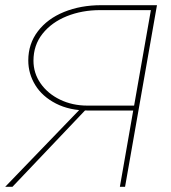

<svg xmlns="http://www.w3.org/2000/svg" viewBox="-26 -720 658 740"><path d="M489 -303 490 -308 558 -695 569 -681H360Q290 -681 231.5 -657.5Q173 -634 138 -590Q103 -546 103 -486Q103 -438 130.5 -398.5Q158 -359 205.5 -336Q253 -313 311 -313H498L494 -294H314Q242 -294 189.5 -321Q137 -348 110 -392Q83 -436 83 -487Q83 -551 120 -599.5Q157 -648 221 -674Q285 -700 364 -700H579L456 0H436ZM288 -305 309 -302 22 0H-6Z"/></svg>

Font: Fixel Italic Variable Display Thin
Style: Italic
Weight: 100
Italic angle: -10°
Designer: AlfaBravo + MacPaw
Foundry: Kyrylo Tkachov, Marchela Mozhyna, Serhii Makarenko, Maria Weinstein, Zakhar Kryvoshyya
Version: Version 1.210;Glyphs 3.2 (3217)